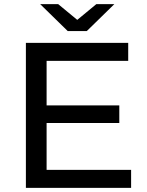

<svg xmlns="http://www.w3.org/2000/svg" viewBox="-20 -907 710 927"><path d="M613 -87V0H105V-700H599V-613H205V-398H556V-313H205V-87ZM532 -887 399 -757H307L174 -887H261L353 -811L445 -887Z"/></svg>

Font: Idrija
Style: Regular
Weight: 500
Designer: Julieta Ulanovsky
Foundry: Julieta Ulanovsky
Version: Version 7.200